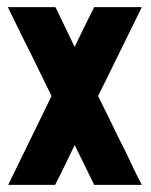

<svg xmlns="http://www.w3.org/2000/svg" viewBox="-20 -520 424 540"><path d="M190 -112Q185 -101 177 -85Q169 -69 164 -58Q157 -44 149.5 -28.5Q142 -13 135 0H3L125 -250Q106 -288 87 -327.5Q68 -367 48 -406L2 -500H136L190 -388Q195 -399 203 -415Q211 -431 216 -442Q223 -456 230.5 -471Q238 -486 245 -500H379L256 -250Q275 -212 294 -172.5Q313 -133 333 -94Q344 -71 356 -45.5Q368 -20 379 0H245Z"/></svg>

Font: Tschichold
Style: Bold
Weight: 700
Designer: Peter Wiegel
Foundry: Peter Wiegel
Version: Version 1.000; ttfautohint (v1.3)